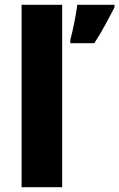

<svg xmlns="http://www.w3.org/2000/svg" viewBox="-20 -780 497 800"><path d="M239 0H70V-760H239ZM457 -749Q439 -715 419.5 -678.5Q400 -642 373 -600H273V-614Q281 -643 289.5 -685.5Q298 -728 302 -760H457Z"/></svg>

Font: Noto Sans Syriac ExtraBold
Style: Regular
Weight: 800
Designer: Patrick Giasson and the Monotype Design Team
Foundry: Monotype Imaging Inc.
Version: Version 3.000; ttfautohint (v1.8.4.7-5d5b)